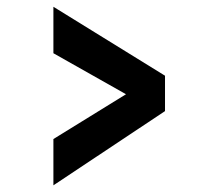

<svg xmlns="http://www.w3.org/2000/svg" viewBox="-20 -540 645 567"><path d="M137.7 -129.4 352.1 -261.7 137.7 -382.8V-520L467.3 -316.4V-211.9L137.7 7.3Z"/></svg>

Font: Hammersmith One
Style: Regular
Weight: 400
Designer: Nicole Fally
Foundry: Nicole Fally
Version: Version 1.002